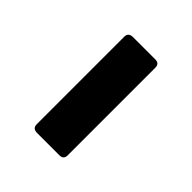

<svg xmlns="http://www.w3.org/2000/svg" viewBox="-13 -752 293 293"><g transform="rotate(-45 133.5 -605.5)"><path d="M39 -572Q30 -572 30 -581V-629Q30 -639 39 -639H228Q237 -639 237 -629V-581Q237 -572 228 -572Z"/></g></svg>

Font: Sofia Sans Semi Condensed
Style: Regular
Weight: 400
Designer: Botio Nikoltchev, Ani Petrova
Foundry: lettersoup
Version: Version 4.100; ttfautohint (v1.8.4.7-5d5b)